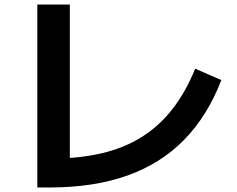

<svg xmlns="http://www.w3.org/2000/svg" viewBox="-20 -792 1040 844"><path d="M144 32V-772H287V2L204 -95Q327 -95 426 -118Q525 -141 602.5 -189.5Q680 -238 738 -312.5Q796 -387 838 -490L953 -440Q892 -282 789 -177Q686 -72 539 -20Q392 32 201 32Z"/></svg>

Font: M PLUS 1 Thin
Style: Bold
Weight: 700
Version: Version 1.001